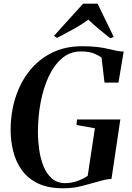

<svg xmlns="http://www.w3.org/2000/svg" viewBox="-20 -1000 706 1030"><path d="M318.5 10Q237 10 182.5 -16.8Q128 -43.5 96.2 -88.5Q64.5 -133.5 50.8 -189Q37 -244.5 37 -301.5Q37 -395.5 63.2 -477.2Q89.5 -559 139 -620.8Q188.5 -682.5 259.2 -717.2Q330 -752 419 -752Q468.5 -752 502.8 -747.8Q537 -743.5 561.5 -737.5Q586 -731.5 606.5 -727.5Q615 -726 623.8 -724.8Q632.5 -723.5 643.5 -723.5L615.5 -557H540.5L525 -690.5Q512.5 -701 486 -712.5Q459.5 -724 412.5 -724Q356.5 -724 313.8 -688.2Q271 -652.5 242 -591Q213 -529.5 198.2 -452Q183.5 -374.5 183.5 -291Q183.5 -245.5 190.2 -197.5Q197 -149.5 213.2 -108.8Q229.5 -68 258.2 -42.8Q287 -17.5 331 -17.5Q362 -17.5 395 -29Q428 -40.5 450.5 -57L489 -312L390.5 -329.5L393 -359H625.5L578 -40Q561.5 -39.5 544 -35.8Q526.5 -32 503.5 -25Q467.5 -15.5 421.2 -2.8Q375 10 318.5 10ZM269.5 -807.5 426 -980.5H503.5L590 -802L572 -794.5Q541 -818.5 510.8 -843.8Q480.5 -869 454 -894.5Q418 -868 374.5 -844Q331 -820 286 -796.5Z"/></svg>

Font: Merriweather 144pt SemiBold
Style: Italic
Weight: 600
Italic angle: -7.8°
Version: Version 2.101